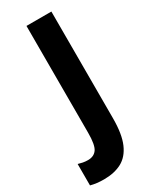

<svg xmlns="http://www.w3.org/2000/svg" viewBox="-298 -835 833 1041"><g transform="rotate(-30 118.5 -314.5)"><path d="M21 151Q-26 151 -62 141V7Q-49 11 -34 14Q-19 17 -2 17Q35 17 53.5 -9Q72 -35 72 -112V-780H228V-113Q228 -13 203 44.5Q178 102 132 126.5Q86 151 21 151Z"/></g></svg>

Font: Noto Sans Malayalam UI Condensed ExtraBold
Style: Regular
Weight: 800
Width: 3
Designer: Jelle Bosma - Monotype Design Team
Foundry: Monotype Imaging Inc.
Version: Version 2.104; ttfautohint (v1.8.4.7-5d5b)